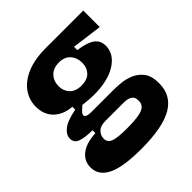

<svg xmlns="http://www.w3.org/2000/svg" viewBox="-194 -673 996 996"><g transform="rotate(-45 304.0 -174.5)"><path d="M276 186Q143 186 82.5 156Q22 126 22 67Q22 21 58.5 -8Q95 -37 166 -41V-62Q111 -62 81.5 -73Q52 -84 52 -114Q52 -142 81 -165Q110 -188 178 -201V-222Q116 -227 80 -262.5Q44 -298 44 -356Q44 -405 72 -445.5Q100 -486 156.5 -510.5Q213 -535 297 -535H571V-414L404 -436V-412Q469 -403 497 -382Q525 -361 525 -323Q525 -263 464.5 -224.5Q404 -186 301 -186Q289 -186 274.5 -187Q260 -188 221 -192Q205 -178 196 -168.5Q187 -159 187 -151Q187 -141 198.5 -137Q210 -133 227 -133H388Q408 -133 440.5 -130.5Q473 -128 505.5 -115Q538 -102 560.5 -73Q583 -44 583 10Q583 99 508.5 142.5Q434 186 276 186ZM290 -266Q333 -266 354.5 -289Q376 -312 376 -347Q376 -385 354 -409.5Q332 -434 291 -434Q249 -434 226 -409.5Q203 -385 203 -347Q203 -313 225 -289.5Q247 -266 290 -266ZM297 58Q355 58 387 52Q419 46 431.5 33Q444 20 444 0Q444 -25 432 -35Q420 -45 404 -47Q388 -49 377 -49H248Q211 -49 193.5 -31.5Q176 -14 176 10Q176 38 203.5 48Q231 58 297 58Z"/></g></svg>

Font: Bricolage Grotesque 10pt ExtraBold
Style: Regular
Weight: 800
Designer: Mathieu Triay
Foundry: Atelier Triay
Version: Version 1.000; ttfautohint (v1.8.4.7-5d5b);gftools[0.9.32]